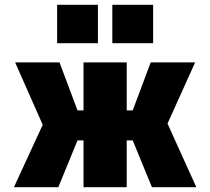

<svg xmlns="http://www.w3.org/2000/svg" viewBox="-20 -780 876 800"><path d="M448 -600V-760H618V-600ZM218 -600V-760H388V-600ZM328 -520H508V-320H533L608 -520H793L678 -265L798 0H613L533 -195H508V0H328V-195H303L223 0H38L158 -260L43 -520H228L303 -320H328Z"/></svg>

Font: M PLUS 1p Black
Style: Regular
Weight: 900
Version: Version 1.061